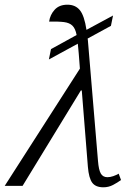

<svg xmlns="http://www.w3.org/2000/svg" viewBox="-45 -791 541 817"><path d="M-25 0 295 -499 290 -564Q289 -575 288 -585.5Q287 -596 286 -605L163 -538L172 -582L281 -642Q276 -669 263.5 -681.5Q251 -694 227.5 -697Q204 -700 164 -699Q168 -728 187.5 -749.5Q207 -771 242 -771Q276 -771 295 -747.5Q314 -724 323 -664L436 -725L427 -681L328 -627L329 -619L372 -106Q375 -68 384 -52.5Q393 -37 412 -37Q424 -37 437 -41.5Q450 -46 460 -52L470 -25Q455 -14 436 -4Q417 6 395 6Q362 6 347.5 -13.5Q333 -33 329 -81L303 -406H299L51 0Z"/></svg>

Font: Noto Serif SemiCondensed Light
Style: Italic
Weight: 300
Width: 4
Italic angle: -12°
Designer: Monotype Design Team
Foundry: Monotype Imaging Inc.
Version: Version 2.013; ttfautohint (v1.8.4.7-5d5b)